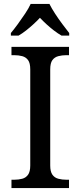

<svg xmlns="http://www.w3.org/2000/svg" viewBox="-20 -951 407 971"><path d="M38 0V-42H51Q74 -42 92.5 -47Q111 -52 122 -67.5Q133 -83 133 -114V-600Q133 -632 122 -647Q111 -662 92.5 -667Q74 -672 51 -672H38V-714H329V-672H316Q294 -672 275 -667Q256 -662 245 -647Q234 -632 234 -600V-114Q234 -83 245 -67.5Q256 -52 275 -47Q294 -42 316 -42H329V0ZM35 -784Q51 -803 70 -829Q89 -855 107 -882Q125 -909 135 -931H230Q241 -909 258.5 -882Q276 -855 295.5 -829Q315 -803 330 -784V-771H291Q272 -782 252.5 -797Q233 -812 215 -828.5Q197 -845 182 -861Q167 -845 149 -828.5Q131 -812 112 -797Q93 -782 74 -771H35Z"/></svg>

Font: Noto Serif Georgian
Style: Regular
Weight: 400
Designer: Monotype Design Team, Akaki Razmadze
Foundry: Google LLC
Version: Version 2.002